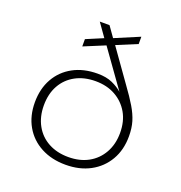

<svg xmlns="http://www.w3.org/2000/svg" viewBox="-124 -774 838 890"><g transform="rotate(20 295.0 -329.0)"><path d="M295 10Q226 10 173.5 -18Q121 -46 92 -96.5Q63 -147 63 -214Q63 -281 91.5 -331.5Q120 -382 171.5 -410Q223 -438 292 -438Q335 -438 365 -424.5Q395 -411 415 -393L285 -575L181 -532V-568L264 -603L218 -668H266L302 -617L423 -668V-632L322 -590L432 -435Q467 -387 487.5 -352.5Q508 -318 517.5 -286.5Q527 -255 527 -214Q527 -147 497.5 -96.5Q468 -46 416 -18Q364 10 295 10ZM295 -28Q351 -28 393 -51Q435 -74 459 -116.5Q483 -159 483 -215Q483 -272 459 -313.5Q435 -355 393 -378.5Q351 -402 295 -402Q239 -402 196.5 -379Q154 -356 130.5 -314Q107 -272 107 -215Q107 -159 130.5 -116.5Q154 -74 196.5 -51Q239 -28 295 -28Z"/></g></svg>

Font: Gantari ExtraLight
Style: Regular
Weight: 250
Designer: Anugrah Pasau
Foundry: Lafontype
Version: Version 1.000